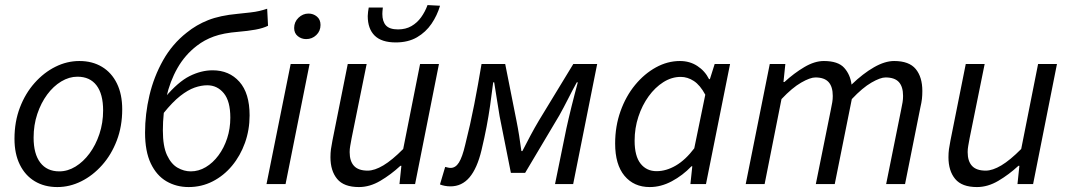

<svg xmlns="http://www.w3.org/2000/svg" viewBox="-20 -745 4328 777"><path d="M212.1 12Q159.7 12 120.7 -11.5Q81.7 -34.9 60.2 -78.8Q38.6 -122.6 38.6 -183.4Q38.6 -252.6 60.6 -309.9Q82.6 -367.3 120.1 -409.4Q157.6 -451.6 204.3 -474.8Q251 -498.1 301.2 -498.1Q353.6 -498.1 392.6 -474.6Q431.6 -451.2 453.1 -407.3Q474.6 -363.5 474.6 -302.7Q474.6 -233.5 452.6 -176.2Q430.7 -118.8 393.1 -76.7Q355.6 -34.5 308.9 -11.3Q262.2 12 212.1 12ZM220 -51.5Q254 -51.5 285.6 -70.9Q317.3 -90.3 342.3 -124.1Q367.4 -158 382.3 -202.7Q397.3 -247.5 397.3 -298.2Q397.3 -364.6 370.5 -399.6Q343.8 -434.6 293.3 -434.6Q259.9 -434.6 227.9 -415.4Q196 -396.2 170.9 -362.3Q145.9 -328.5 130.9 -283.7Q116 -239 116 -187.9Q116 -122.4 142.9 -87Q169.9 -51.5 220 -51.5Z M743.4 12Q693.7 12 653.6 -11.3Q613.5 -34.7 590.2 -83.6Q567 -132.5 567 -208.3Q567 -283.4 584.8 -359.1Q602.7 -434.9 640 -501.1Q677.4 -567.4 735.8 -613.1Q774.4 -644.5 822.3 -663.5Q870.3 -682.5 941.5 -689Q972.5 -692.3 993.1 -694.6Q1013.7 -696.9 1029.4 -700.6Q1045.2 -704.3 1061.2 -709.7L1064.7 -640.7Q1044.6 -630.7 1013.8 -625.1Q982.9 -619.5 944.4 -616.3Q884.4 -611.5 845.6 -597.4Q806.8 -583.3 776.6 -559.8Q728.4 -522.7 698.1 -469.4Q667.7 -416 653.4 -351.8Q639.1 -287.7 639.1 -216.9Q639.1 -152.9 655.9 -117Q672.7 -81.1 698.6 -66.3Q724.5 -51.5 752 -51.5Q784 -51.5 812.8 -68.7Q841.6 -85.8 864.1 -116.1Q886.5 -146.3 899.3 -185.4Q912.1 -224.6 912.1 -268.8Q912.1 -335.7 885.6 -367.8Q859.1 -399.9 818.8 -399.9Q794.5 -399.9 767.5 -390.5Q740.5 -381 709.4 -356.7Q678.3 -332.3 641.5 -286.6L647.6 -350.7Q700.5 -413.6 747.4 -437.1Q794.2 -460.5 840.6 -460.5Q907.5 -460.5 948.8 -414.2Q990.1 -367.8 990.1 -278Q990.1 -219.6 971.4 -167.1Q952.6 -114.6 919.1 -74.3Q885.7 -34 840.7 -11Q795.8 12 743.4 12Z M1058.5 0 1156.3 -486H1232.8L1135.6 0ZM1219 -586.8Q1200 -586.8 1185.2 -598.6Q1170.4 -610.5 1170.4 -631.7Q1170.4 -656.3 1188 -673.2Q1205.6 -690.1 1228.5 -690.1Q1247.9 -690.1 1262.5 -678Q1277.1 -666 1277.1 -643.9Q1277.1 -619.4 1260 -603.1Q1243 -586.8 1219 -586.8Z M1432.6 12Q1371.6 12 1344.5 -20.8Q1317.3 -53.6 1317.3 -108.9Q1317.3 -126.3 1319.3 -141.2Q1321.3 -156.2 1325.3 -176L1387.3 -486H1463.8L1403 -186.1Q1399.6 -167.2 1397.3 -154.6Q1395 -142 1395 -129.5Q1395 -92.7 1412.7 -73.6Q1430.3 -54.5 1467.9 -54.5Q1495.9 -54.5 1531.4 -75.7Q1566.9 -96.9 1611.7 -142.1L1680 -486H1756.4L1659.8 0H1596.6L1604.3 -73.9H1600.3Q1562 -38.5 1519.3 -13.3Q1476.6 12 1432.6 12ZM1581.4 -573.3Q1524.1 -573.3 1496.1 -601Q1468.2 -628.7 1468.2 -680.1Q1468.2 -687.6 1469.5 -697.1Q1470.8 -706.7 1472.2 -714.5H1529.3Q1528.3 -705.6 1527.8 -699.7Q1527.3 -693.7 1527.3 -688.7Q1527.3 -658 1541.9 -642Q1556.6 -626 1590.8 -626Q1621.8 -626 1644.9 -639.3Q1668 -652.6 1684.1 -674.9Q1700.2 -697.2 1710.2 -724.5L1760.8 -721.8Q1749.3 -682.7 1726.3 -648.8Q1703.2 -614.9 1667.5 -594.1Q1631.7 -573.3 1581.4 -573.3Z M1803.1 9.2Q1791.3 9.2 1780.1 7.1Q1769 5 1760.5 1.4L1781.6 -69.5Q1786.6 -68.5 1792.2 -67Q1797.7 -65.5 1803.7 -65.5Q1823.7 -65.5 1837.3 -87.4Q1851 -109.2 1862.5 -158.5Q1883.5 -241.4 1899.2 -322.4Q1915 -403.5 1928.7 -486H2024.5L2070.1 -256.4Q2075.9 -227.7 2080.9 -196.2Q2085.8 -164.7 2090 -133.7H2094Q2110.3 -165.7 2127 -197Q2143.8 -228.4 2160.9 -257.2L2300.1 -486H2396.7L2299.5 0H2226.1L2272.2 -225.8Q2275.8 -242.4 2281.2 -265.4Q2286.5 -288.3 2293 -314.4Q2299.4 -340.4 2306.1 -365.8Q2312.7 -391.1 2318.3 -411.9H2314.3Q2296.1 -379 2278.8 -344.5Q2261.4 -310.1 2243.6 -278.2L2105.2 -45.5H2047.5L2001.9 -274.5Q1995.9 -308.6 1990.9 -342.7Q1985.9 -376.8 1979.9 -411.9H1975.9Q1969.7 -361.8 1963.5 -318.3Q1957.2 -274.7 1949 -231.5Q1940.7 -188.2 1928.6 -137.3Q1911 -63.8 1880.1 -27.3Q1849.2 9.2 1803.1 9.2Z M2609.4 12Q2545.3 12 2507.3 -33.5Q2469.4 -78.9 2469.4 -164.4Q2469.4 -234.2 2491.1 -294.9Q2512.7 -355.6 2550.2 -401.2Q2587.7 -446.7 2634.6 -472.4Q2681.5 -498.1 2731.6 -498.1Q2771.2 -498.1 2801.9 -478.1Q2832.7 -458.1 2849.5 -424.7H2852.8L2872.2 -486.1H2934.5L2837 0H2774L2781.6 -72.1H2778.3Q2742.8 -35 2698.8 -11.5Q2654.9 12 2609.4 12ZM2637.1 -52.3Q2676.1 -52.3 2715.1 -75.1Q2754.2 -97.9 2789.6 -144.8L2834.2 -361.7Q2813.2 -400.7 2787.9 -417.2Q2762.6 -433.8 2734.7 -433.8Q2698.2 -433.8 2664.6 -412.6Q2631 -391.3 2604.9 -355.2Q2578.8 -319.2 2563.5 -272.8Q2548.2 -226.4 2548.2 -175.6Q2548.2 -113.2 2572.4 -82.7Q2596.5 -52.3 2637.1 -52.3Z M2997.8 0 3095.2 -486.1H3158.2L3150.6 -413.2H3154.6Q3193.4 -448.9 3235 -473.5Q3276.6 -498.1 3313.9 -498.1Q3371.7 -498.1 3396.4 -470.5Q3421.1 -443 3426.1 -402.7Q3472.7 -447.6 3516.9 -472.8Q3561.1 -498.1 3598.4 -498.1Q3659.2 -498.1 3685.9 -465.6Q3712.6 -433.1 3712.6 -376.9Q3712.6 -359.7 3711 -344.8Q3709.3 -329.9 3704.6 -310L3642.6 0H3566.1L3626.6 -300.1Q3630.9 -319.8 3632.7 -331.9Q3634.6 -344 3634.6 -356.8Q3634.6 -394.2 3617.6 -412.9Q3600.6 -431.6 3563.5 -431.6Q3542.8 -431.6 3506.7 -410.8Q3470.6 -390.1 3427.2 -344L3358.1 0H3281.5L3342.1 -300.1Q3346.3 -319.8 3348.2 -331.9Q3350.1 -344 3350.1 -356.8Q3350.1 -394.2 3333.1 -412.9Q3316.1 -431.6 3279.7 -431.6Q3258.7 -431.6 3222.4 -410.8Q3186.1 -390.1 3142.6 -344L3074.3 0Z M3933.6 12Q3872.6 12 3845.5 -20.8Q3818.3 -53.6 3818.3 -108.9Q3818.3 -126.3 3820.3 -141.2Q3822.3 -156.2 3826.3 -176L3888.3 -486H3964.8L3904 -186.1Q3900.6 -167.2 3898.3 -154.6Q3896 -142 3896 -129.5Q3896 -92.7 3913.7 -73.6Q3931.3 -54.5 3968.9 -54.5Q3996.9 -54.5 4032.4 -75.7Q4067.9 -96.9 4112.7 -142.1L4181 -486H4257.4L4160.8 0H4097.6L4105.3 -73.9H4101.3Q4063 -38.5 4020.3 -13.3Q3977.6 12 3933.6 12Z"/></svg>

Font: Source Sans Variable
Style: Italic
Weight: 200
Italic angle: -11°
Designer: Paul D. Hunt
Foundry: Adobe Systems Incorporated
Version: Version 3.006;hotconv 1.0.111;makeotfexe 2.5.65597